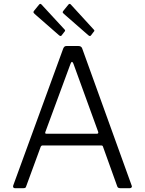

<svg xmlns="http://www.w3.org/2000/svg" viewBox="-20 -982 756 1002"><path d="M57 0Q52 0 49.5 -4Q47 -8 49 -14L310 -729Q313 -736 317 -739Q321 -742 328 -742H388Q405 -742 409 -729L667 -14Q670 -9 667 -4.5Q664 0 658 0H607Q595 0 592 -9L518 -215Q517 -219 515 -221Q513 -223 507 -223H203Q195 -223 192 -215L116 -8Q115 -4 112 -2Q109 0 103 0H57ZM485 -284Q496 -284 492 -295L363 -650Q359 -659 355.5 -659Q352 -659 348 -649L217 -294Q213 -284 222 -284ZM184 -958Q190 -965 196 -959L317 -828Q323 -822 316 -816L303 -799Q300 -794 296.5 -794Q293 -794 288 -798L161 -909Q155 -915 154.5 -918Q154 -921 158 -926ZM337 -958Q343 -965 349 -959L469 -828Q476 -822 469 -816L456 -799Q453 -794 449.5 -794Q446 -794 441 -798L314 -909Q307 -915 307 -918Q307 -921 311 -926Z"/></svg>

Font: Libre Franklin Thin Light
Style: Regular
Weight: 300
Version: Version 3.000